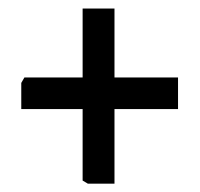

<svg xmlns="http://www.w3.org/2000/svg" viewBox="-20 -573 474 455"><path d="M188.3 -137.7 175.8 -145.1V-314.5H30.4V-376.5L37.9 -389.5H175.8V-552.8H251.3V-389.5H401.9V-314.5H251.3V-137.7Z"/></svg>

Font: Kreon Light
Style: Regular
Weight: 300
Designer: Julia Petretta
Foundry: Julia Petretta and Eli Heuer
Version: Version 2.002